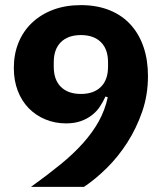

<svg xmlns="http://www.w3.org/2000/svg" viewBox="-20 -730 640 750"><path d="M558 -433Q558 -359 535.5 -294Q513 -229 477.5 -173.5Q442 -118 397.5 -74Q353 -30 308 0H101Q165 -46 216 -87.5Q267 -129 304.5 -171Q342 -213 366 -256.5Q390 -300 401 -350L392 -353Q383 -333 370.5 -314Q358 -295 339.5 -280.5Q321 -266 296 -257Q271 -248 238 -248Q195 -248 157.5 -263.5Q120 -279 92.5 -307Q65 -335 49.5 -375Q34 -415 34 -465Q34 -519 52.5 -564Q71 -609 105.5 -641.5Q140 -674 188 -692Q236 -710 296 -710Q358 -710 407 -690.5Q456 -671 489.5 -634.5Q523 -598 540.5 -547Q558 -496 558 -433ZM296 -363Q346 -363 374 -390.5Q402 -418 402 -469V-487Q402 -538 374 -565.5Q346 -593 296 -593Q246 -593 218 -565.5Q190 -538 190 -487V-469Q190 -418 218 -390.5Q246 -363 296 -363Z"/></svg>

Font: IBM Plex Sans Hebrew
Style: Bold
Weight: 700
Designer: Mike Abbink, Paul van der Laan, Pieter van Rosmalen, Yanek Iontef
Foundry: Bold Monday
Version: Version 1.2